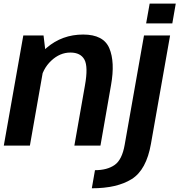

<svg xmlns="http://www.w3.org/2000/svg" viewBox="-30 -784 966 1034"><path d="M-9.5 0H131L217 -488.5L204.5 -593H95.5ZM370.5 0H511L568 -326Q590 -450 558.8 -524Q527.5 -598 418 -598Q304.5 -598 221.2 -526.5Q138 -455 124.5 -379L186.5 -344Q199 -413 245.8 -457Q292.5 -501 349 -501Q404 -501 424.8 -462.8Q445.5 -424.5 427.5 -324ZM464.5 230Q600 230 679.2 180.5Q758.5 131 783 -10L886 -593H745.5L641.5 -4.5Q627.5 76.5 587.2 104.5Q547 132.5 481.5 132.5ZM776 -764.5 757 -658H898L916.5 -764.5Z"/></svg>

Font: Anybody UltraCondensed Thin SemiBold
Style: Italic
Weight: 600
Italic angle: -10°
Version: Version 1.111